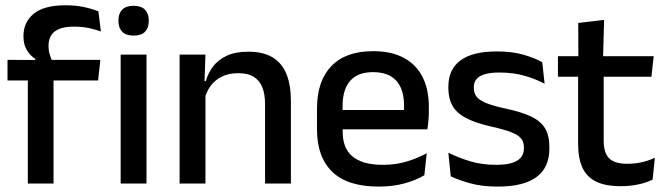

<svg xmlns="http://www.w3.org/2000/svg" viewBox="-20 -696 2525 728"><path d="M228.5 -676Q266.5 -676 297.2 -669.5Q328 -663 353 -653L362.5 -577Q339 -585 314.8 -590Q290.5 -595 260.5 -595Q225 -595 203.8 -586Q182.5 -577 173.2 -560.8Q164 -544.5 164 -522V-520Q164 -504 168.5 -489.5Q173 -475 178.5 -463.5L113.5 -461.5V-473Q95 -484.5 82 -505.8Q69 -527 69 -557V-559.5Q69 -612 108 -644Q147 -676 228.5 -676ZM183 0H85.5V-440.5H183ZM352 -391H8.5V-469L123 -468.5L163 -469H360.5ZM535.5 0H437.5V-489H535.5ZM486.5 -561Q457.5 -561 443.2 -575.8Q429 -590.5 429 -616.5V-618.5Q429 -644.5 443.2 -659.2Q457.5 -674 486.5 -674Q515.5 -674 529.8 -659.2Q544 -644.5 544 -618.5V-616.5Q544 -590 529.8 -575.5Q515.5 -561 486.5 -561Z M1083 0H985V-302Q985 -337.5 975.2 -363.5Q965.5 -389.5 943.2 -404Q921 -418.5 882.5 -418.5Q847 -418.5 821 -405.5Q795 -392.5 778.8 -370.5Q762.5 -348.5 755.5 -320.5L739.5 -388.5H760.5Q769 -419.5 788.5 -444.8Q808 -470 840.5 -485Q873 -500 921 -500Q978.5 -500 1014 -478.2Q1049.5 -456.5 1066.2 -415Q1083 -373.5 1083 -313ZM759 0H661V-489H759L755 -374.5L759 -368.5Z M1415.5 11.5Q1298.5 11.5 1240.2 -44.2Q1182 -100 1182 -205V-285Q1182 -388.5 1236.2 -445.2Q1290.5 -502 1394.5 -502Q1465 -502 1512 -476.2Q1559 -450.5 1582.5 -403.5Q1606 -356.5 1606 -292V-273.5Q1606 -256.5 1604.5 -239Q1603 -221.5 1600.5 -205.5H1510.5Q1511.5 -231.5 1511.8 -254.5Q1512 -277.5 1512 -296.5Q1512 -337 1499 -365Q1486 -393 1460 -407.8Q1434 -422.5 1394.5 -422.5Q1336 -422.5 1307.5 -389.2Q1279 -356 1279 -294.5V-248.5L1279.5 -237V-193.5Q1279.5 -166 1287.8 -143.5Q1296 -121 1314.2 -104.8Q1332.5 -88.5 1361.5 -79.8Q1390.5 -71 1432 -71Q1479 -71 1520.2 -83Q1561.5 -95 1598 -115L1589 -31.5Q1556 -12 1512.2 -0.2Q1468.5 11.5 1415.5 11.5ZM1580.5 -205.5H1234V-279H1580.5Z M1867 11.5Q1808 11.5 1763.5 -0.8Q1719 -13 1689 -27.5L1680 -117Q1717 -98.5 1761.5 -84.8Q1806 -71 1861.5 -71Q1915 -71 1940.8 -86.8Q1966.5 -102.5 1966.5 -133.5V-137.5Q1966.5 -157.5 1956 -170.8Q1945.5 -184 1918.8 -194.5Q1892 -205 1843 -216Q1781.5 -230 1746 -249Q1710.5 -268 1695.2 -295.8Q1680 -323.5 1680 -362.5V-367Q1680 -433 1726 -467Q1772 -501 1864 -501Q1922 -501 1965 -488.5Q2008 -476 2036 -460L2045 -378.5Q2011.5 -396.5 1968.8 -408.8Q1926 -421 1874 -421Q1838.5 -421 1817 -414.2Q1795.5 -407.5 1786 -395.2Q1776.5 -383 1776.5 -366V-362.5Q1776.5 -344 1786.5 -330.2Q1796.5 -316.5 1822.2 -305.8Q1848 -295 1894 -285Q1956 -272 1993 -254.5Q2030 -237 2046.5 -209.8Q2063 -182.5 2063 -139.5V-132Q2063 -60.5 2014 -24.5Q1965 11.5 1867 11.5Z M2333.5 10Q2275 10 2239.5 -7.8Q2204 -25.5 2188 -61.2Q2172 -97 2172 -150.5V-449.5H2269V-162Q2269 -117 2289.5 -96Q2310 -75 2358.5 -75Q2387.5 -75 2414 -81Q2440.5 -87 2463 -98L2454.5 -15Q2430.5 -3 2399 3.5Q2367.5 10 2333.5 10ZM2450 -405H2095.5V-483H2458.5ZM2266.5 -474.5H2173L2172.5 -609L2270.5 -620.5Z"/></svg>

Font: Anek Devanagari Medium Medium
Style: Regular
Weight: 500
Version: Version 1.003